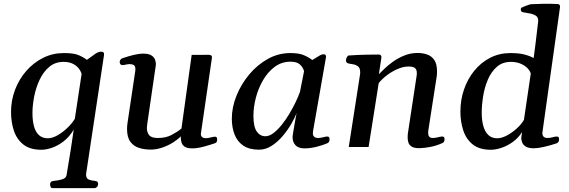

<svg xmlns="http://www.w3.org/2000/svg" viewBox="-20 -774 2998 1011"><path d="M257.3 216.8Q249 216.8 246.3 209.5Q243.7 202.1 243.7 196.8Q243.7 180.2 262.2 178.7Q289.1 176.3 308.6 169.9Q328.1 163.6 330.6 147.5L352.5 14.2L368.2 -91.3Q344.2 -51.8 313.7 -28.8Q283.2 -5.9 252.7 4.4Q222.2 14.6 198.2 14.6Q137.7 14.6 102.8 -13.2Q67.9 -41 53 -86.2Q38.1 -131.3 38.1 -184.1Q38.1 -245.6 59.3 -301.5Q80.6 -357.4 118.7 -400.9Q156.7 -444.3 207.3 -469.5Q257.8 -494.6 315.9 -494.6Q364.7 -494.6 389.4 -485.4Q414.1 -476.1 437.5 -459Q451.2 -468.3 463.6 -477.5Q476.1 -486.8 481.9 -490.7Q485.8 -493.7 491.2 -496.3Q496.6 -499 502.4 -500.5Q508.3 -502 511.7 -502Q530.3 -502 527.8 -484.9L433.1 144Q433.1 166.5 448.2 171.9Q463.4 177.2 481 178.7Q496.6 180.2 496.6 193.4Q496.6 204.6 490.5 210.7Q484.4 216.8 476.6 216.8ZM231.9 -45.9Q254.9 -45.9 282 -61Q309.1 -76.2 334 -99.9Q358.9 -123.5 374 -148.4L409.7 -384.3Q404.3 -402.8 391.6 -417.2Q378.9 -431.6 359.9 -439.9Q340.8 -448.2 314.9 -448.2Q270.5 -448.2 239.3 -421.9Q208 -395.5 188.5 -353.8Q168.9 -312 159.9 -265.4Q150.9 -218.8 150.9 -178.2Q150.9 -140.1 158.7 -110.1Q166.5 -80.1 184.6 -63Q202.6 -45.9 231.9 -45.9Z M773.4 13.7Q741.7 13.7 713.1 5.1Q684.6 -3.4 666.7 -27.1Q648.9 -50.8 648.9 -95.2Q648.9 -111.8 652.3 -132.3L692.4 -401.4Q692.9 -404.8 692.9 -410.2Q692.9 -426.3 684.3 -431.4Q675.8 -436.5 664.1 -436.5Q653.8 -436.5 642.6 -433.8Q631.3 -431.2 624.5 -431.2Q612.8 -431.2 610.4 -445.3Q609.4 -450.7 613 -457.8Q616.7 -464.8 624.5 -467.3Q696.3 -491.7 732.9 -491.7Q762.2 -491.7 776.6 -482.7Q791 -473.6 795.9 -460.9Q800.8 -448.2 800.8 -437Q800.8 -429.2 799.6 -423.3Q798.3 -417.5 798.3 -416L755.4 -121.6Q754.9 -116.2 754.2 -110.4Q753.4 -104.5 753.4 -99.1Q753.4 -78.1 765.1 -62.7Q776.9 -47.4 811 -47.4Q853.5 -47.4 883.8 -63.5Q914.1 -79.6 935.5 -97.2L989.3 -484.9L1080.1 -485.4Q1096.2 -485.4 1096.2 -471.7L1038.1 -72.8Q1036.1 -60.5 1043 -53.5Q1049.8 -46.4 1064.5 -46.4Q1073.7 -46.4 1088.4 -50Q1103 -53.7 1110.4 -54.2Q1115.7 -54.7 1119.6 -51.8Q1123.5 -48.8 1123.5 -38.6Q1123.5 -33.2 1121.3 -27.8Q1119.1 -22.5 1112.8 -20Q1084 -10.3 1051.3 -1.5Q1018.6 7.3 992.7 7.3Q965.3 7.3 952.4 -1.7Q939.5 -10.7 935.8 -23.9Q932.1 -37.1 932.1 -48.8Q932.1 -50.3 932.1 -52.2Q932.1 -54.2 932.1 -56.2Q918 -41 892.6 -24.7Q867.2 -8.3 835.7 2.7Q804.2 13.7 773.4 13.7Z M1344.2 14.2Q1292.5 14.2 1261 -7.3Q1229.5 -28.8 1215.1 -65.9Q1200.7 -103 1200.7 -148.4Q1200.7 -209 1225.1 -269.8Q1249.5 -330.6 1292 -381.6Q1334.5 -432.6 1390.1 -463.6Q1445.8 -494.6 1508.8 -494.6Q1552.2 -494.6 1577.1 -484.6Q1602.1 -474.6 1624.5 -458Q1640.1 -466.8 1656.5 -477.5Q1672.9 -488.3 1684.1 -488.3Q1689 -488.3 1693.1 -485.1Q1697.3 -481.9 1696.8 -474.1L1628.4 -84Q1627.4 -76.2 1627.4 -71.8Q1627.4 -60.5 1634.5 -54Q1641.6 -47.4 1656.2 -47.4Q1666.5 -47.4 1681.6 -51.3Q1696.8 -55.2 1703.1 -55.2Q1708 -55.2 1711.7 -52.5Q1715.3 -49.8 1715.3 -40Q1715.3 -32.7 1712.4 -27.3Q1709.5 -22 1703.1 -19.5Q1682.1 -10.3 1648.7 -1.5Q1615.2 7.3 1582.5 7.3Q1552.2 7.3 1536.4 -8.8Q1520.5 -24.9 1520.5 -53.7Q1520.5 -57.1 1522.9 -71.8Q1525.4 -86.4 1528.8 -106.4Q1532.2 -126.5 1535.6 -146Q1539.1 -165.5 1541.5 -177.7Q1532.2 -153.3 1513.2 -120.6Q1494.1 -87.9 1468 -57.1Q1441.9 -26.4 1410.2 -6.1Q1378.4 14.2 1344.2 14.2ZM1377.4 -56.6Q1397.9 -56.6 1419.7 -73Q1441.4 -89.4 1462.9 -116Q1484.4 -142.6 1503.2 -174.1Q1522 -205.6 1536.6 -236.1Q1551.3 -266.6 1559.6 -290.5L1581.1 -399.4Q1575.2 -419.9 1559.1 -434.6Q1543 -449.2 1509.8 -449.2Q1463.4 -449.2 1427 -422.4Q1390.6 -395.5 1365.5 -352.5Q1340.3 -309.6 1327.4 -260Q1314.5 -210.4 1314.5 -164.6Q1314.5 -106.4 1332 -81.5Q1349.6 -56.6 1377.4 -56.6Z M2279.3 -369.6 2235.4 -87.4Q2234.4 -79.1 2234.4 -74.2Q2234.4 -62 2240 -54.7Q2245.6 -47.4 2260.3 -47.4Q2270 -47.4 2284.9 -51Q2299.8 -54.7 2307.6 -55.2Q2313 -55.7 2316.9 -52.7Q2320.8 -49.8 2320.8 -40Q2320.8 -26.4 2310.1 -21Q2279.3 -6.8 2246.6 -0.5Q2213.9 5.9 2188 6.3Q2159.2 6.3 2146.2 -2.9Q2133.3 -12.2 2129.9 -25.4Q2126.5 -38.6 2126.5 -49.8Q2126.5 -58.1 2127 -63.7Q2127.4 -69.3 2127.4 -69.3L2173.8 -375Q2174.8 -379.4 2174.8 -382.8Q2174.8 -386.2 2174.8 -389.6Q2174.8 -408.7 2164.3 -416.3Q2153.8 -423.8 2131.3 -423.8Q2103.5 -423.8 2073 -410.4Q2042.5 -397 2016.4 -377Q1990.2 -356.9 1974.1 -336.4L1920.9 0H1816.4L1875.5 -379.9Q1876.5 -383.8 1876.5 -387Q1876.5 -390.1 1876.5 -393.6Q1876.5 -416.5 1864.5 -425Q1852.5 -433.6 1837.2 -435.8Q1821.8 -438 1811 -440.9Q1806.2 -443.4 1803.7 -447.3Q1801.3 -451.2 1802.2 -460.4Q1803.2 -466.3 1807.1 -473.9Q1811 -481.4 1816.9 -481.9Q1868.7 -485.4 1911.4 -486.1Q1954.1 -486.8 1976.1 -486.8Q1980 -486.8 1984.9 -482.9Q1989.7 -479 1987.8 -467.3L1975.1 -383.3Q1985.4 -393.6 2004.4 -412.1Q2023.4 -430.7 2050 -449.7Q2076.7 -468.8 2109.4 -481.9Q2142.1 -495.1 2178.7 -495.1Q2205.1 -495.1 2228.5 -487.3Q2252 -479.5 2266.6 -458.5Q2281.2 -437.5 2281.2 -397.9Q2281.2 -391.1 2280.8 -384.3Q2280.3 -377.4 2279.3 -369.6Z M2564.5 14.6Q2503.9 14.6 2469 -13.7Q2434.1 -42 2419.2 -87.9Q2404.3 -133.8 2404.3 -186Q2404.3 -247.6 2423.3 -303Q2442.4 -358.4 2477.5 -401.6Q2512.7 -444.8 2561 -469.7Q2609.4 -494.6 2667.5 -494.6Q2710.9 -494.6 2740 -487.3Q2769 -480 2790 -468.3L2799.3 -539.1L2813.5 -658.7Q2814 -662.1 2814 -666.5Q2814 -685.1 2798.3 -693.4Q2782.7 -701.7 2763.4 -704.3Q2744.1 -707 2731.9 -710Q2722.2 -712.9 2722.2 -724.6Q2722.2 -727.1 2723.1 -729.7Q2724.1 -732.4 2725.6 -733.4Q2733.9 -737.3 2744.1 -741.5Q2754.4 -745.6 2764.2 -748.8Q2773.9 -752 2780.3 -752Q2807.6 -753.4 2835.2 -753.9Q2862.8 -754.4 2885.5 -753.9Q2908.2 -753.4 2918.9 -752.4Q2922.9 -752 2926.5 -747.8Q2930.2 -743.7 2928.7 -735.4L2836.9 -82.5Q2835.9 -76.7 2835.9 -72.8Q2835.9 -61 2842.5 -54.2Q2849.1 -47.4 2864.7 -47.4Q2875 -47.4 2889.9 -51.3Q2904.8 -55.2 2911.6 -55.2Q2916.5 -55.2 2920.2 -52.5Q2923.8 -49.8 2923.8 -40Q2923.8 -34.2 2921.1 -28.1Q2918.5 -22 2911.6 -19.5Q2876.5 -7.8 2844 -0.5Q2811.5 6.8 2792 6.8Q2762.2 6.8 2747.6 -2.9Q2732.9 -12.7 2728.8 -25.6Q2724.6 -38.6 2724.6 -47.4Q2724.6 -50.3 2729 -78.6Q2708 -45.9 2678.7 -25.4Q2649.4 -4.9 2619.1 4.9Q2588.9 14.6 2564.5 14.6ZM2598.1 -45.9Q2621.1 -45.9 2648.4 -60.3Q2675.8 -74.7 2700.4 -96.9Q2725.1 -119.1 2738.8 -142.6L2774.9 -387.2Q2768.6 -405.3 2753.4 -418.9Q2738.3 -432.6 2717 -440.4Q2695.8 -448.2 2670.4 -448.2Q2626 -448.2 2596.2 -422.1Q2566.4 -396 2548.8 -354.5Q2531.2 -313 2523.9 -266.4Q2516.6 -219.7 2516.6 -179.2Q2516.6 -141.6 2524.7 -111.6Q2532.7 -81.5 2550.8 -63.7Q2568.8 -45.9 2598.1 -45.9Z"/></svg>

Font: Gelasio Medium
Style: Italic
Weight: 500
Italic angle: -8.5°
Designer: Eben Sorkin
Foundry: Eben Sorkin
Version: Version 1.008